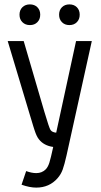

<svg xmlns="http://www.w3.org/2000/svg" viewBox="-20 -665 458 874"><path d="M262 -632.1Q274.9 -645 295.9 -645Q316.9 -645 329.8 -632.1Q342.8 -619.1 342.8 -598.1Q342.8 -577.1 329.8 -564Q316.9 -550.8 295.9 -550.8Q274.9 -550.8 262 -564Q249 -577.1 249 -598.1Q249 -619.1 262 -632.1ZM82 -632.1Q95.2 -645 116.2 -645Q137.2 -645 150.1 -632.1Q163.1 -619.1 163.1 -598.1Q163.1 -577.1 150.1 -564Q137.2 -550.8 116.2 -550.8Q95.2 -550.8 82 -564Q68.8 -577.1 68.8 -598.1Q68.8 -619.1 82 -632.1ZM15.1 -478H87.9L182.1 -155.8Q203.6 -83 210 -73.2Q216.8 -63 235.8 -61L326.2 -478H397.9L283.2 41Q273.4 84.5 265.4 106.7Q257.3 128.9 242.2 146Q204.6 189 145 189Q115.2 189 78.1 175.8L99.1 113.8Q124.5 123 145 123Q170.9 123 188 106Q198.2 95.7 204.6 75.9Q210.9 56.2 222.2 3.9Q179.7 -2 157.2 -30.8Q153.8 -35.2 151.4 -39.1Q148.9 -43 146.2 -49.1Q143.6 -55.2 141.8 -59.6Q140.1 -64 136.7 -74.2Q133.3 -84.5 131.3 -91.1Q129.4 -97.7 124.5 -113.8Q119.6 -129.9 116.2 -141.1Z"/></svg>

Font: Gidolinya
Style: Regular
Weight: 400
Version: Version 1.0.3